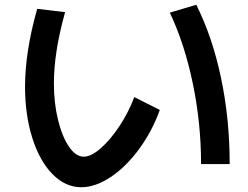

<svg xmlns="http://www.w3.org/2000/svg" viewBox="-20 -756 1040 805"><path d="M85 -393Q85 -539 136 -719L253 -705Q206 -538 206 -406Q206 -323 223.5 -252.5Q241 -182 269.5 -140.5Q298 -99 331 -99Q362 -99 402.5 -134.5Q443 -170 481 -227.5Q519 -285 543 -349L650 -295Q618 -206 563.5 -131.5Q509 -57 444.5 -14Q380 29 321 29Q254 29 200 -26Q146 -81 115.5 -177.5Q85 -274 85 -393ZM803 -736Q871 -600 907 -428Q943 -256 943 -68H823Q823 -239 788.5 -405.5Q754 -572 692 -703Z"/></svg>

Font: Enso SemiBold
Style: Regular
Weight: 600
Designer: Coji Morishita
Foundry: UNDERFOREST DESIGN
Version: Version 1.000